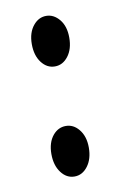

<svg xmlns="http://www.w3.org/2000/svg" viewBox="-58 -443 307 488"><g transform="rotate(-10 95.5 -198.5)"><path d="M144 -57.6Q144 -28.3 130.1 -9.8Q116.2 8.8 95.7 8.8Q75.2 8.8 61.3 -9.8Q47.4 -28.3 47.4 -57.6Q47.4 -87.4 62.5 -105.5Q76.2 -121.6 95.7 -121.6Q115.2 -121.6 128.9 -105Q144 -86.9 144 -57.6ZM143.6 -341.3Q143.6 -312 129.6 -293.7Q115.7 -275.4 95.2 -275.4Q74.7 -275.4 60.8 -293.7Q46.9 -312 46.9 -341.3Q46.9 -371.1 62 -389.2Q75.7 -405.8 95.2 -405.8Q114.7 -405.8 129.2 -388.2Q143.6 -370.6 143.6 -341.3Z"/></g></svg>

Font: Dai Banna SIL Book
Style: Regular
Weight: 400
Designer: Victor Gaultney
Foundry: SIL International
Version: Version 2.000